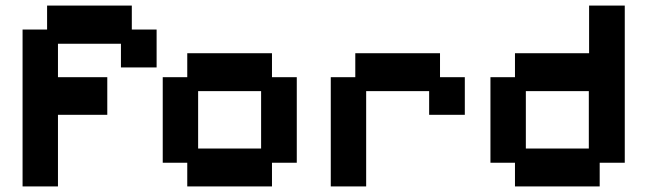

<svg xmlns="http://www.w3.org/2000/svg" viewBox="-20 -658 2322 689"><path d="M61 11V-552H149V-638H453V-552H542V-416H414V-501H188V-381H365V-246H188V11Z M652 11V-74H564V-381H652V-467H956V-381H1045V-74H956V11ZM691 -125H917V-331H691Z M1167 11V-381H1255V-467H1559V-381H1648V-246H1520V-331H1294V11Z M1828 11V-74H1740V-381H1828V-467H2094V-638H2222V-74H2132V11ZM1867 -125H2093V-331H1867Z"/></svg>

Font: Pixelify Sans
Style: Bold
Weight: 700
Designer: Stefie Justprince
Foundry: Typecalism Foundryline
Version: Version 1.000